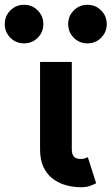

<svg xmlns="http://www.w3.org/2000/svg" viewBox="-115 -765 463 797"><path d="M249.5 -112.8Q244.9 -109.9 236.5 -107.4Q228 -105 221.7 -105Q211.7 -105 204.2 -107.3Q196.8 -109.6 192.1 -114.6Q187.5 -119.6 185.3 -127.1Q183.1 -134.5 183.1 -144.5V-214.8V-282.2V-507.8H51.3V-282.2V-214.8V-144.5Q51.3 -101.6 65.4 -71.5Q79.6 -41.5 104 -23.1Q128.4 -4.6 158.8 3.8Q189.2 12.2 221.7 12.2Q243.7 12.2 259.6 6.3Q275.6 0.5 284.2 -4.4ZM168 -665Q168 -631.6 191.3 -608.3Q214.6 -585 248 -585Q281.5 -585 304.8 -608.3Q328.1 -631.6 328.1 -665Q328.1 -698.5 304.8 -721.8Q281.5 -745.1 248 -745.1Q214.6 -745.1 191.3 -721.8Q168 -698.5 168 -665ZM-95.2 -665Q-95.2 -631.6 -71.9 -608.3Q-48.6 -585 -15.1 -585Q18.3 -585 41.6 -608.3Q64.9 -631.6 64.9 -665Q64.9 -698.5 41.6 -721.8Q18.3 -745.1 -15.1 -745.1Q-48.6 -745.1 -71.9 -721.8Q-95.2 -698.5 -95.2 -665Z"/></svg>

Font: Giphurs
Style: Regular
Weight: 400
Version: Version 2.010